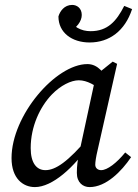

<svg xmlns="http://www.w3.org/2000/svg" viewBox="-20 -749 562 782"><path d="M122 13C193 13 282 -66 352 -170H355L343 -192C256 -89 206 -56 165 -56C129 -56 105 -85 105 -146C105 -234 143 -314 191 -364C227 -401 269 -422 301 -422C335 -422 369 -401 394 -380L431 -406C405 -452 379 -488 336 -488C207 -488 27 -279 27 -105C27 -22 74 13 122 13ZM345 13C412 13 475 -51 514 -109L490 -128C455 -85 417 -56 392 -56C379 -56 368 -64 368 -78C368 -89 371 -110 377 -135L457 -489L439 -498L378 -449L371 -443L304 -133L303 -128C296 -95 293 -74 293 -45C293 -5 318 13 345 13ZM345 -576C425 -576 489 -623 518 -712L486 -725C454 -662 418 -622 349 -622C311 -622 277 -638 251 -683L262 -620C292 -635 313 -662 313 -688C313 -716 293 -729 274 -729C242 -729 224 -703 218 -682C218 -616 273 -576 345 -576Z"/></svg>

Font: Source Serif 4 Variable
Style: Italic
Weight: 400
Italic angle: -12°
Designer: Frank Grießhammer
Foundry: Adobe Systems Incorporated
Version: Version 4.004;hotconv 1.0.116;makeotfexe 2.5.65601